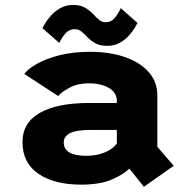

<svg xmlns="http://www.w3.org/2000/svg" viewBox="-20 -716 750 756"><path d="M546.5 19.5 489.5 -52Q466 -29 419.8 -9Q373.5 11 299.5 11Q194 11 131.2 -31.8Q68.5 -74.5 68.5 -157Q68.5 -232.5 136.8 -271.5Q205 -310.5 330 -310.5H440V-318Q440 -352.5 408 -370.2Q376 -388 330 -388Q286.5 -388 254.8 -371.2Q223 -354.5 209 -338L75.5 -425Q91 -445.5 126.8 -465.5Q162.5 -485.5 215.5 -498.8Q268.5 -512 335.5 -512Q411.5 -512 471.2 -491.5Q531 -471 565.2 -432.5Q599.5 -394 599.5 -340.5V-138L664 -63ZM320.5 -102.5Q360 -102.5 392.2 -115.8Q424.5 -129 440 -151V-204.5H340.5Q281 -204.5 256 -191.8Q231 -179 231 -155Q231 -102.5 320.5 -102.5ZM402.5 -535.5Q374.5 -535.5 356.5 -545.2Q338.5 -555 325.8 -568.2Q313 -581.5 301.5 -591.2Q290 -601 275 -601Q251.5 -601 236.2 -582.8Q221 -564.5 213.5 -547L147.5 -604.5Q149 -609.5 157.8 -624.2Q166.5 -639 181.8 -655.8Q197 -672.5 218.8 -684.5Q240.5 -696.5 268 -696.5Q296 -696.5 314 -686.2Q332 -676 344.8 -662.5Q357.5 -649 369 -638.8Q380.5 -628.5 395.5 -628.5Q418.5 -628.5 433.2 -647.2Q448 -666 455.5 -684L521.5 -625.5Q519 -620.5 510.5 -606.2Q502 -592 487.2 -575.5Q472.5 -559 451.2 -547.2Q430 -535.5 402.5 -535.5Z"/></svg>

Font: League Mono
Style: Bold
Weight: 700
Width: 6
Designer: Tyler Finck
Foundry: The League of Moveable Type / Tyler Finck
Version: Version 2.300;RELEASE